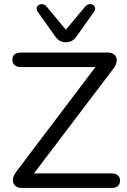

<svg xmlns="http://www.w3.org/2000/svg" viewBox="-20 -930 629 950"><path d="M87 0H533C558 0 574 -13 574 -36C574 -59 558 -72 533 -72H148L540 -589C573 -631 557 -670 514 -670H83C57 -670 41 -657 41 -635C41 -612 57 -598 83 -598H452L61 -81C29 -40 44 0 87 0ZM306 -721C327 -721 344 -729 358 -749L445 -871C466 -900 426 -925 402 -898L306 -783L210 -898C187 -925 146 -900 167 -871L254 -749C268 -729 285 -721 306 -721Z"/></svg>

Font: SN Pro Book
Style: Regular
Weight: 350
Designer: Tobias Whetton
Foundry: Supernotes
Version: Version 1.003;Glyphs 3.3 (3324)